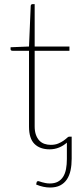

<svg xmlns="http://www.w3.org/2000/svg" viewBox="-20 -692 381 900"><path d="M293.5 -23.5Q277.5 -9 256.8 -0.5Q236 8 212.5 8Q167.5 8 141.8 -17.2Q116 -42.5 116 -98.5V-454H39Q29.5 -454 29.5 -461.5V-470.5L116 -474L124 -664Q124 -667 126 -669.8Q128 -672.5 131.5 -672.5H142.5V-474H305.5V-454H142.5V-99.5Q142.5 -76.5 148.5 -60Q154.5 -43.5 164.5 -33Q174.5 -22.5 188.2 -17.8Q202 -13 218 -13Q238 -13 252.5 -19Q267 -25 277.2 -32.2Q287.5 -39.5 293.8 -45.5Q300 -51.5 304 -51.5H316V52Q316 81.5 310.8 106.2Q305.5 131 293.5 149Q281.5 167 262.2 177Q243 187 214.5 187Q183.5 187 149.5 173L151.5 163.5Q152.5 159 155 158Q157.5 157 159.5 157Q161.5 157 166.2 158.8Q171 160.5 178 162.5Q185 164.5 194 166.2Q203 168 213.5 168Q236 168 251.2 159.8Q266.5 151.5 276 136.5Q285.5 121.5 289.5 100.2Q293.5 79 293.5 53.5Z"/></svg>

Font: Lato ExtraLight
Style: Regular
Weight: 275
Designer: Lukasz Dziedzic with Adam Twardoch and Botio Nikoltchev
Foundry: tyPoland Lukasz Dziedzic
Version: Version 2.015; 2015-08-06; http://www.latofonts.com/